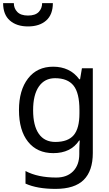

<svg xmlns="http://www.w3.org/2000/svg" viewBox="-67 -975 702 1235"><path d="M275 -546Q328 -546 370.5 -526Q413 -506 443 -465H448L460 -536H530V9Q530 124 471.5 182Q413 240 290 240Q172 240 97 206V125Q176 167 295 167Q364 167 403.5 126.5Q443 86 443 16V-5Q443 -17 444 -39.5Q445 -62 446 -71H442Q388 10 276 10Q172 10 113.5 -63Q55 -136 55 -267Q55 -395 113.5 -470.5Q172 -546 275 -546ZM287 -472Q220 -472 183 -418.5Q146 -365 146 -266Q146 -167 182.5 -114.5Q219 -62 289 -62Q370 -62 407 -105.5Q444 -149 444 -246V-267Q444 -377 406 -424.5Q368 -472 287 -472ZM113 -805Q40 -805 -3.5 -843Q-47 -881 -47 -955H22Q22 -921 44.5 -898Q67 -875 113 -875Q160 -875 182 -898Q204 -921 204 -955H273Q273 -881 230 -843Q187 -805 113 -805Z"/></svg>

Font: Noto Sans Tifinagh Azawagh
Style: Regular
Weight: 400
Designer: JamraPatel
Foundry: JamraPatel LLC
Version: Version 2.006; ttfautohint (v1.8.4.7-5d5b)